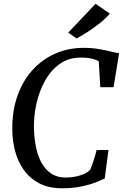

<svg xmlns="http://www.w3.org/2000/svg" viewBox="-20 -1010 667 1038"><path d="M316.9 8Q243.9 8 192.7 -18.7Q141.4 -45.4 109.2 -90.6Q76.9 -135.8 61.9 -192.2Q46.8 -248.7 46.5 -307.9Q45.1 -409.7 74.2 -491.6Q103.2 -573.5 155.9 -631.5Q208.6 -689.6 279.2 -720.4Q349.8 -751.3 431.6 -751.3Q475.8 -751.3 513.4 -745Q550.9 -738.6 579.1 -731.6Q607.3 -724.6 623.9 -722.3L593.9 -538.7H522.4L513.7 -678.9Q504.3 -684.2 491.6 -688.6Q479 -693 461 -695.9Q443 -698.7 416.7 -698.7Q349.8 -698.7 301.3 -663.2Q252.8 -627.7 221.7 -570.4Q190.6 -513.2 176.3 -446.2Q162 -379.3 163.5 -316.5Q164.8 -262.9 174.5 -214.7Q184.3 -166.5 204.8 -129.5Q225.2 -92.6 257.4 -71.4Q289.5 -50.1 335.3 -50.1Q355.6 -50.1 381 -54.1Q406.4 -58.1 430.1 -67.6Q453.8 -77.2 468.7 -93.8Q473.5 -105.1 477.9 -117.8Q482.4 -130.5 486.7 -144Q490.9 -157.5 495 -171.5Q499 -185.4 502.5 -199H566.5L546.2 -45.1Q532.2 -38.2 510.8 -29.3Q489.3 -20.3 460.7 -11.8Q432.2 -3.3 396.2 2.4Q360.2 8 316.9 8ZM348.8 -833.8 496.7 -989.5 573.8 -936.4Q551.6 -910 518.7 -884Q485.8 -858 452.3 -836.6Q418.8 -815.3 394 -802.1Z"/></svg>

Font: Merriweather 7pt Light
Style: Italic
Weight: 300
Italic angle: -7.8°
Designer: Eben Sorkin
Foundry: Eben Sorkin
Version: Version 2.200;gftools[0.9.31]